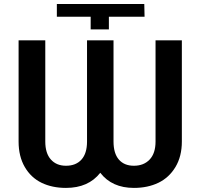

<svg xmlns="http://www.w3.org/2000/svg" viewBox="-20 -918 989 948"><path d="M427.7 -835.4H260.7V-898.4H692.4L693.8 -835.4H517.6V-772.9H427.7ZM409.7 -718.8H540.5V-219.2Q540.5 -160.6 566.9 -130.1Q593.3 -99.6 641.1 -99.6Q689.9 -99.6 719 -130.4Q748 -161.1 748 -219.2V-718.8H877.9V-219.2Q877.9 -146 846.4 -93.5Q814.9 -41 762.2 -15.6Q709.5 9.8 641.1 9.8Q532.7 9.8 475.1 -64.9Q416.5 9.8 305.7 9.8Q237.3 9.8 185.1 -15.6Q132.8 -41 102.3 -93.5Q71.8 -146 71.8 -219.2V-718.8H203.6V-219.2Q203.6 -161.1 231.2 -130.4Q258.8 -99.6 305.7 -99.6Q355 -99.6 382.3 -130.1Q409.7 -160.6 409.7 -219.2Z"/></svg>

Font: Interop SemBd
Style: Regular
Weight: 600
Designer: Rasmus Andersson, Google, Jang Haemin
Foundry: jhaemin
Version: Version 1.007